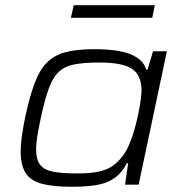

<svg xmlns="http://www.w3.org/2000/svg" viewBox="-20 -706 691 734"><path d="M254 8Q183 8 140 -3.5Q97 -15 78 -44.5Q59 -74 59 -127Q59 -153 63.5 -185Q68 -217 76 -257Q93 -336 112 -387Q131 -438 159 -466.5Q187 -495 230.5 -506.5Q274 -518 341 -518Q399 -518 439.5 -510Q480 -502 505 -485Q530 -468 539 -440H544L565 -510H618L510 0H458L470 -82H465Q445 -44 416.5 -24.5Q388 -5 348.5 1.5Q309 8 254 8ZM275 -43Q326 -43 358 -50Q390 -57 411 -72Q432 -87 450 -111Q463 -128 474.5 -155Q486 -182 494.5 -212.5Q503 -243 509 -272.5Q515 -302 518 -325Q521 -348 521 -359Q521 -419 484.5 -443Q448 -467 361 -467Q302 -467 265 -460Q228 -453 205 -431.5Q182 -410 166.5 -367.5Q151 -325 136 -255Q128 -218 123 -187.5Q118 -157 118 -135Q118 -96 133.5 -76Q149 -56 183.5 -49.5Q218 -43 275 -43ZM251 -638 262 -686H572L562 -638Z"/></svg>

Font: Saira Expanded Light
Style: Italic
Weight: 300
Width: 7
Italic angle: -12°
Designer: Hector Gatti with collaboration of the Omnibus-Type team
Foundry: Omnibus-Type
Version: Version 1.101